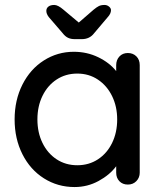

<svg xmlns="http://www.w3.org/2000/svg" viewBox="-20 -745 654 775"><path d="M544 -482V-48Q544 -28 530.5 -14Q517 0 496 0Q475 0 462 -13.5Q449 -27 449 -48V-74Q423 -39 378 -14.5Q333 10 281 10Q213 10 157.5 -25Q102 -60 70.5 -122.5Q39 -185 39 -263Q39 -341 70.5 -403.5Q102 -466 157 -501Q212 -536 278 -536Q331 -536 376.5 -514Q422 -492 449 -458V-482Q449 -503 462 -517Q475 -531 496 -531Q517 -531 530.5 -517.5Q544 -504 544 -482ZM453 -263Q453 -315 432.5 -357Q412 -399 375.5 -423.5Q339 -448 292 -448Q245 -448 208.5 -424Q172 -400 151.5 -358Q131 -316 131 -263Q131 -210 151.5 -168Q172 -126 208.5 -102Q245 -78 292 -78Q339 -78 375.5 -102Q412 -126 432.5 -168Q453 -210 453 -263ZM428 -704Q428 -690 415 -676L360 -611Q342 -587 310 -587H282Q266 -587 254.5 -592.5Q243 -598 233 -611L177 -676Q167 -689 167 -701Q167 -712 175.5 -718.5Q184 -725 199 -725Q214 -725 236 -706L298 -654L358 -706Q370 -716 379 -720.5Q388 -725 402 -725Q412 -725 420 -718.5Q428 -712 428 -704Z"/></svg>

Font: Quicksand Medium
Style: Regular
Weight: 500
Designer: Andrew Paglinawan
Foundry: Andrew Paglinawan
Version: Version 3.000